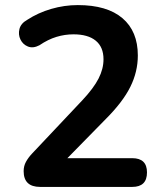

<svg xmlns="http://www.w3.org/2000/svg" viewBox="-20 -735 640 755"><path d="M138 0Q73 0 73 -62Q73 -82 82 -98.5Q91 -115 106 -131L304 -341Q348 -388 367.5 -426Q387 -464 387 -502Q387 -550 356.5 -575Q326 -600 269 -600Q235 -600 202 -590Q169 -580 135 -557Q110 -544 90 -552Q70 -560 60.5 -579.5Q51 -599 56.5 -621Q62 -643 87 -657Q130 -685 181.5 -700Q233 -715 286 -715Q401 -715 461.5 -663.5Q522 -612 522 -517Q522 -453 492.5 -393.5Q463 -334 396 -267L245 -113H500Q558 -113 558 -57Q558 0 500 0Z"/></svg>

Font: Chiron GoRound TC SB
Style: Regular
Weight: 500
Designer: Ryoko NISHIZUKA 西塚涼子 (kana, bopomofo & ideographs); Paul D. Hunt (Latin, Greek & Cyrillic); Sandoll Communications 산돌커뮤니
Foundry: Adobe
Version: Version 1.000;hotconv 1.1.1;makeotfexe 2.6.0